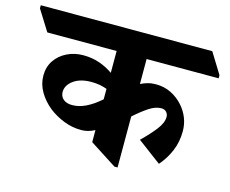

<svg xmlns="http://www.w3.org/2000/svg" viewBox="-160 -754 1068 891"><g transform="rotate(15 374.5 -308.5)"><path d="M263 -115Q219 -115 178.5 -131Q138 -147 106 -172Q71 -200 49.5 -236.5Q28 -273 28 -314Q28 -356 49 -387Q70 -418 105.5 -435.5Q141 -453 183 -453Q227 -453 263 -440Q299 -427 327 -407V-512H-6L-68 -611V-626H756L817 -527V-512H471V-392Q487 -400 504.5 -405Q522 -410 544 -410Q584 -410 617 -393.5Q650 -377 674 -350Q720 -298 720 -231Q720 -181 702 -137.5Q684 -94 652 -57L538 -142Q579 -182 604.5 -215Q630 -248 630 -276Q630 -290 621 -299.5Q612 -309 597 -309Q569 -309 538.5 -289Q508 -269 471 -236V9H456L327 -74V-132Q295 -115 263 -115ZM134 -264Q134 -243 149 -229.5Q164 -216 192 -216Q225 -216 258.5 -232.5Q292 -249 327 -280V-330Q311 -336 292.5 -339.5Q274 -343 252 -343Q198 -343 166 -319.5Q134 -296 134 -264Z"/></g></svg>

Font: Noto Serif Devanagari ExtraBold
Style: Regular
Weight: 800
Designer: Universal Thirst, Indian Type Foundry and the Monotype Design Team
Foundry: Monotype Imaging Inc.
Version: Version 2.004; ttfautohint (v1.8.4.7-5d5b)